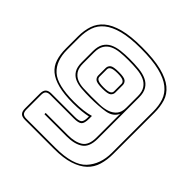

<svg xmlns="http://www.w3.org/2000/svg" viewBox="-194 -908 1080 1080"><g transform="rotate(45 346.5 -367.5)"><path d="M159 10Q134 10 123.5 -1Q113 -12 113 -36V-154Q113 -178 124 -189Q135 -200 159 -200H346Q377 -200 388 -209.5Q399 -219 399 -250V-258Q376 -253 346.5 -250Q317 -247 282 -247Q211 -247 163.5 -259.5Q116 -272 88 -295.5Q60 -319 48.5 -355Q37 -391 37 -437V-533Q37 -580 50 -619Q63 -658 96 -686Q129 -714 187 -729.5Q245 -745 335 -745Q431 -745 492 -729.5Q553 -714 587 -686Q621 -658 633 -619Q645 -580 645 -533V-205Q645 -158 633 -118Q621 -78 591.5 -50Q562 -22 512.5 -6Q463 10 389 10ZM389 0Q530 0 582.5 -57Q635 -114 635 -205V-533Q635 -579 622.5 -616Q610 -653 577 -679.5Q544 -706 485.5 -720.5Q427 -735 335 -735Q249 -735 193 -720.5Q137 -706 104.5 -679.5Q72 -653 59.5 -616Q47 -579 47 -533V-437Q47 -348 97 -302.5Q147 -257 282 -257Q322 -257 353.5 -261Q385 -265 409 -272V-250Q409 -213 396 -201.5Q383 -190 346 -190H159Q140 -190 131.5 -181.5Q123 -173 123 -154V-36Q123 -17 131.5 -8.5Q140 0 159 0ZM213 -90V-100H389Q446 -100 479.5 -121.5Q513 -143 513 -205V-393Q495 -353 445 -345Q395 -337 329 -337Q292 -337 260.5 -339.5Q229 -342 205.5 -352.5Q182 -363 168.5 -385Q155 -407 155 -445V-533Q155 -571 168.5 -594Q182 -617 206 -629Q230 -641 262.5 -645Q295 -649 332 -649Q372 -649 407 -645.5Q442 -642 468 -630Q494 -618 508.5 -594.5Q523 -571 523 -533V-205Q523 -139 487.5 -114.5Q452 -90 389 -90ZM329 -347Q362 -347 395 -348Q428 -349 454 -358Q480 -367 496.5 -386.5Q513 -406 513 -442V-533Q513 -569 498.5 -590.5Q484 -612 459.5 -622.5Q435 -633 402 -636Q369 -639 332 -639Q298 -639 267.5 -636Q237 -633 214 -622Q191 -611 178 -589.5Q165 -568 165 -533V-445Q165 -409 178.5 -389Q192 -369 214 -359.5Q236 -350 266 -348.5Q296 -347 329 -347ZM409 -458Q409 -443 397 -432.5Q385 -422 342 -422Q297 -422 285 -432.5Q273 -443 273 -458V-517Q273 -533 285 -543.5Q297 -554 342 -554Q385 -554 397 -543.5Q409 -533 409 -517ZM342 -432Q373 -432 386 -438.5Q399 -445 399 -458V-517Q399 -530 386 -537Q373 -544 342 -544Q309 -544 296 -537Q283 -530 283 -517V-458Q283 -445 296.5 -438.5Q310 -432 342 -432Z"/></g></svg>

Font: Bungee Outline
Style: Regular
Weight: 400
Designer: David Jonathan Ross
Foundry: David Jonathan Ross
Version: Version 1.001;PS 1.0;hotconv 1.0.72;makeotf.lib2.5.5900